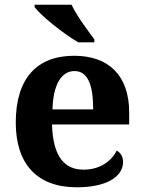

<svg xmlns="http://www.w3.org/2000/svg" viewBox="-20 -786 611 816"><path d="M313 -606H381V-619C352 -657 305 -721 284 -766H127V-756C152 -721 250 -642 313 -606ZM306 10C441 10 503 -40 503 -97C503 -119 494 -136 476 -146C453 -100 404 -65 335 -65C252 -65 205 -123 201 -257H529V-308C529 -467 440 -549 295 -549C137 -549 47 -453 47 -265C47 -91 136 10 306 10ZM376 -321H203C206 -427 241 -484 297 -484C354 -484 376 -423 376 -321Z"/></svg>

Font: Noto Serif NP Hmong
Style: Bold
Weight: 700
Designer: Dalton Maag Ltd
Foundry: Dalton Maag Ltd
Version: Version 1.001